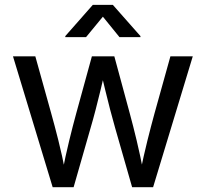

<svg xmlns="http://www.w3.org/2000/svg" viewBox="-20 -781 858 801"><path d="M199.7 0 34.2 -545.9H127.4L193.8 -307.6Q207.5 -258.8 223.1 -197Q238.8 -135.3 253.9 -57.1H238.8Q253.4 -131.8 268.6 -193.8Q283.7 -255.9 297.9 -307.6L363.3 -545.9H457L521.5 -307.6Q535.2 -257.3 550 -195.6Q564.9 -133.8 579.6 -57.1H564Q579.6 -132.8 595 -194.6Q610.4 -256.3 624.5 -307.6L690.9 -545.9H784.2L618.7 0H531.2L460.4 -247.1Q449.7 -284.7 439.5 -323.7Q429.2 -362.8 419.4 -403.8Q409.7 -444.8 399.4 -487.3H418.9Q409.2 -445.3 399.2 -404.1Q389.2 -362.8 378.9 -323.2Q368.7 -283.7 357.9 -247.1L287.1 0ZM338.9 -626H252.4V-630.4L367.2 -760.7H450.7L565.9 -630.4V-626H478.5L409.2 -711.4Z"/></svg>

Font: Inter Variable LoSnoCo
Style: Regular
Weight: 400
Designer: Rasmus Andersson
Foundry: rsms
Version: Version 4.000;git-a52131595; featfreeze: case,dlig,ss01,ss02